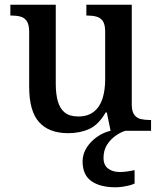

<svg xmlns="http://www.w3.org/2000/svg" viewBox="-20 -556 686 816"><path d="M270 10Q188 10 146 -37Q104 -84 104 -187V-421Q104 -451 94 -466Q84 -481 67 -485.5Q50 -490 27 -490H24V-536H217V-199Q217 -156 226 -125Q235 -94 255.5 -77.5Q276 -61 313 -61Q353 -61 378.5 -81Q404 -101 415.5 -136.5Q427 -172 427 -220V-421Q427 -452 417 -466.5Q407 -481 389.5 -485.5Q372 -490 350 -490H347V-536H540V-111Q540 -83 550.5 -68.5Q561 -54 578.5 -50Q596 -46 617 -46H622V0H450L434 -78H429Q399 -26 359.5 -8Q320 10 270 10ZM472 240Q405 240 368 213.5Q331 187 331 130Q331 99 348 72Q365 45 392 26Q419 7 449 0H513Q492 6 470.5 21.5Q449 37 434.5 60Q420 83 420 115Q420 146 439.5 160.5Q459 175 489 175Q503 175 518.5 173Q534 171 552 167V224Q542 229 527.5 232.5Q513 236 498 238Q483 240 472 240Z"/></svg>

Font: Noto Rashi Hebrew Medium
Style: Regular
Weight: 500
Version: Version 1.006